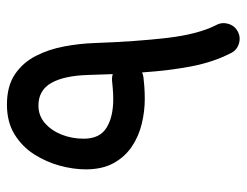

<svg xmlns="http://www.w3.org/2000/svg" viewBox="-100 -572 718 559"><g transform="rotate(-90 259.5 -292.0)"><path d="M234.9 -631.3Q288.6 -631.3 323 -608.2Q357.4 -585 376.7 -547.1Q396 -509.3 404.3 -464.8Q412.6 -420.4 414.1 -378.4Q418.5 -254.9 429.2 -164.3Q439.9 -73.7 466.8 -21.5Q475.6 -4.9 470 13.7Q464.4 32.2 447.3 41Q430.7 49.8 412.1 43.9Q393.6 38.1 385.3 21.5Q358.9 -29.3 346.4 -93.8Q334 -158.2 328.6 -237.8Q321.8 -234.9 314.9 -233.9Q307.1 -232.9 289.3 -231.4Q271.5 -230 251 -230Q215.3 -230 179 -238.8Q142.6 -247.6 112.8 -267.6Q83 -287.6 64.7 -320.6Q46.4 -353.5 46.4 -401.9Q46.4 -437.5 57.1 -477.3Q67.9 -517.1 90.3 -552.2Q112.8 -587.4 148.7 -609.4Q184.6 -631.3 234.9 -631.3ZM135.7 -407.7Q135.7 -361.3 167.2 -341.6Q198.7 -321.8 251 -321.8Q266.6 -321.8 282.7 -323.2Q298.8 -324.7 303.7 -325.2Q314 -326.2 323.7 -323.2Q323.2 -339.8 322.5 -357.7Q321.8 -375.5 321.3 -393.6Q319.3 -464.4 298.1 -502Q276.9 -539.6 231.9 -539.6Q203.1 -539.6 181.4 -521Q159.7 -502.4 147.7 -472.4Q135.7 -442.4 135.7 -407.7Z"/></g></svg>

Font: Mikhak-DS2-FD Medium
Style: Regular
Weight: 500
Designer: Amin Abedi
Version: Version 3.4